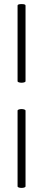

<svg xmlns="http://www.w3.org/2000/svg" viewBox="-20 -758 208 940"><path d="M66 -731Q66 -738 86 -738Q105 -738 105 -731V-360Q105 -357 99 -355Q93 -353 86 -353Q78 -353 72 -355Q66 -357 66 -360ZM66 -216Q66 -220 72 -222Q78 -224 86 -224Q93 -224 99 -222Q105 -220 105 -216V154Q105 158 99 160Q93 162 86 162Q78 162 72 160Q66 158 66 154Z"/></svg>

Font: Cormorant Upright
Style: Regular
Weight: 400
Designer: Christian Thalmann (Catharsis Fonts)
Foundry: Catharsis Fonts
Version: Version 3.302